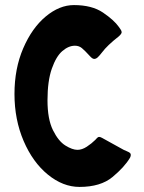

<svg xmlns="http://www.w3.org/2000/svg" viewBox="-20 -724 568 756"><path d="M167 -329Q167 -255 188.5 -211.5Q210 -168 237.5 -151Q265 -134 285 -134Q303 -134 322 -146.5Q341 -159 355 -173Q357 -175 361.5 -180Q366 -185 370 -185Q375 -185 382 -181L467 -134Q471 -132 479.5 -128.5Q488 -125 491.5 -122Q495 -119 495 -114Q495 -109 492 -103Q470 -66 423 -27Q376 12 293 12Q228 12 168.5 -36.5Q109 -85 73 -169Q37 -253 37 -354Q37 -454 71.5 -534Q106 -614 160 -659Q214 -704 271 -704Q342 -704 385.5 -674.5Q429 -645 448 -618Q452 -612 455.5 -607Q459 -602 459 -597Q459 -591 448 -581Q402 -545 382 -518Q372 -505 365 -498.5Q358 -492 351 -492Q344 -492 335 -502Q314 -525 302.5 -534.5Q291 -544 275 -544Q250 -544 225.5 -523Q201 -502 184 -453.5Q167 -405 167 -329Z"/></svg>

Font: Barrio
Style: Regular
Weight: 400
Designer: Pablo Cosgaya & Sergio Jimenez
Foundry: Pablo Cosgaya & Sergio Jimenez
Version: Version 1.005